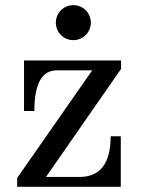

<svg xmlns="http://www.w3.org/2000/svg" viewBox="-20 -722 555 742"><path d="M446.8 0H46.4V-34.2L336.4 -450.2H199.7Q112.8 -450.2 112.8 -293H72.8V-488.3H447.8V-455.6L157.7 -38.1H286.6Q407.7 -38.1 407.7 -195.3H446.8ZM263.7 -566.9Q250 -566.9 237.5 -572Q225.1 -577.1 215.6 -586.7Q206.1 -596.2 200.9 -608.6Q195.8 -621.1 195.8 -634.8Q195.8 -647.9 200.9 -660.4Q206.1 -672.9 215.6 -682.4Q225.1 -691.9 237.5 -697Q250 -702.1 263.7 -702.1Q276.9 -702.1 289.3 -697Q301.8 -691.9 311.3 -682.4Q320.8 -672.9 325.9 -660.4Q331.1 -647.9 331.1 -634.8Q331.1 -621.1 325.9 -608.6Q320.8 -596.2 311.3 -586.7Q301.8 -577.1 289.3 -572Q276.9 -566.9 263.7 -566.9Z"/></svg>

Font: Munson
Style: Regular
Weight: 400
Designer: Paul James MIller
Foundry: High-Logic / Made with FontCreator
Version: Version 2.10;May 5, 2019;FontCreator 11.5.0.2430 64-bit